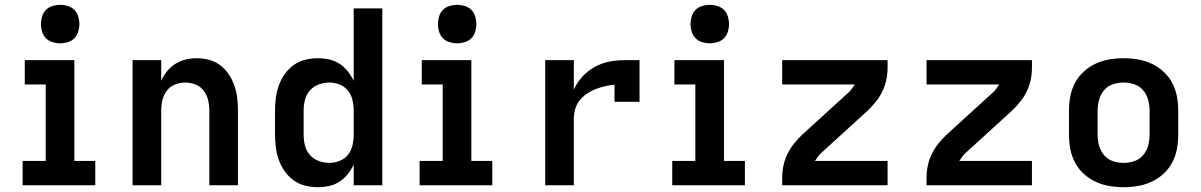

<svg xmlns="http://www.w3.org/2000/svg" viewBox="-20 -770 4990 798"><path d="M74 0V-101H170V-419H83V-520H289V-101H376V0ZM230 -590Q214 -590 198 -595Q182 -600 171 -611Q160 -622 155 -638Q150 -654 150 -670Q150 -686 155 -702Q160 -718 171 -729Q182 -740 198 -745Q214 -750 230 -750Q246 -750 262 -745Q278 -740 289 -729Q300 -718 305 -702Q310 -686 310 -670Q310 -654 305 -638Q300 -622 289 -611Q278 -600 262 -595Q246 -590 230 -590Z M531 0V-520H650V-434Q659 -455 674 -473.5Q689 -492 708.5 -504.5Q728 -517 751.5 -522.5Q775 -528 798 -528Q824 -528 850 -521Q876 -514 896.5 -498Q917 -482 931.5 -460Q946 -438 954.5 -413Q963 -388 966 -362Q969 -336 969 -310V0H850V-310Q850 -332 845 -353.5Q840 -375 827 -392.5Q814 -410 793 -418.5Q772 -427 750 -427Q728 -427 707 -418.5Q686 -410 673 -392.5Q660 -375 655 -353.5Q650 -332 650 -310V0Z M1301 8Q1274 8 1248 1.5Q1222 -5 1200.5 -20.5Q1179 -36 1163.5 -58Q1148 -80 1139 -105Q1130 -130 1126.5 -156.5Q1123 -183 1123 -210V-310Q1123 -337 1126.5 -363.5Q1130 -390 1139 -415Q1148 -440 1163.5 -462Q1179 -484 1200.5 -499.5Q1222 -515 1248 -521.5Q1274 -528 1301 -528Q1325 -528 1348 -523Q1371 -518 1391 -505Q1411 -492 1425.5 -473.5Q1440 -455 1450 -434V-735H1569V0H1450V-86Q1440 -65 1425.5 -46.5Q1411 -28 1391 -15Q1371 -2 1348 3Q1325 8 1301 8ZM1349 -93Q1371 -93 1392 -101.5Q1413 -110 1426.5 -127Q1440 -144 1445 -166Q1450 -188 1450 -210V-310Q1450 -332 1445 -354Q1440 -376 1426.5 -393Q1413 -410 1392 -418.5Q1371 -427 1349 -427Q1327 -427 1305 -419Q1283 -411 1268 -394Q1253 -377 1247.5 -355Q1242 -333 1242 -310V-210Q1242 -187 1247.5 -165Q1253 -143 1268 -126Q1283 -109 1305 -101Q1327 -93 1349 -93Z M1724 0V-101H1820V-419H1733V-520H1939V-101H2026V0ZM1880 -590Q1864 -590 1848 -595Q1832 -600 1821 -611Q1810 -622 1805 -638Q1800 -654 1800 -670Q1800 -686 1805 -702Q1810 -718 1821 -729Q1832 -740 1848 -745Q1864 -750 1880 -750Q1896 -750 1912 -745Q1928 -740 1939 -729Q1950 -718 1955 -702Q1960 -686 1960 -670Q1960 -654 1955 -638Q1950 -622 1939 -611Q1928 -600 1912 -595Q1896 -590 1880 -590Z M2246 0V-520H2365V-397Q2378 -427 2400.5 -451.5Q2423 -476 2452 -492Q2481 -508 2513 -514Q2545 -520 2578 -520H2638V-347H2534V-418Q2514 -416 2494 -411.5Q2474 -407 2455 -399.5Q2436 -392 2418.5 -380Q2401 -368 2388.5 -352Q2376 -336 2370.5 -316Q2365 -296 2365 -276V0Z M2774 0V-101H2870V-419H2783V-520H2989V-101H3076V0ZM2930 -590Q2914 -590 2898 -595Q2882 -600 2871 -611Q2860 -622 2855 -638Q2850 -654 2850 -670Q2850 -686 2855 -702Q2860 -718 2871 -729Q2882 -740 2898 -745Q2914 -750 2930 -750Q2946 -750 2962 -745Q2978 -740 2989 -729Q3000 -718 3005 -702Q3010 -686 3010 -670Q3010 -654 3005 -638Q3000 -622 2989 -611Q2978 -600 2962 -595Q2946 -590 2930 -590Z M3231 0V-33Q3231 -58 3236.5 -83Q3242 -108 3253 -130.5Q3264 -153 3280 -173Q3296 -193 3314 -210L3506 -385Q3514 -392 3520.5 -401Q3527 -410 3533 -419H3231V-520H3669V-488Q3669 -462 3663.5 -437Q3658 -412 3647 -389.5Q3636 -367 3620 -347Q3604 -327 3586 -310L3394 -135Q3386 -128 3379.5 -119Q3373 -110 3367 -101H3669V0Z M3831 0V-33Q3831 -58 3836.5 -83Q3842 -108 3853 -130.5Q3864 -153 3880 -173Q3896 -193 3914 -210L4106 -385Q4114 -392 4120.5 -401Q4127 -410 4133 -419H3831V-520H4269V-488Q4269 -462 4263.5 -437Q4258 -412 4247 -389.5Q4236 -367 4220 -347Q4204 -327 4186 -310L3994 -135Q3986 -128 3979.5 -119Q3973 -110 3967 -101H4269V0Z M4650 8Q4620 8 4590.5 3Q4561 -2 4534 -14.5Q4507 -27 4484.5 -47.5Q4462 -68 4448 -94.5Q4434 -121 4428.5 -150.5Q4423 -180 4423 -210V-310Q4423 -340 4428.5 -369.5Q4434 -399 4448 -425.5Q4462 -452 4484.5 -472.5Q4507 -493 4534 -505.5Q4561 -518 4590.5 -523Q4620 -528 4650 -528Q4680 -528 4709.5 -523Q4739 -518 4766 -505.5Q4793 -493 4815.5 -472.5Q4838 -452 4852 -425.5Q4866 -399 4871.5 -369.5Q4877 -340 4877 -310V-210Q4877 -180 4871.5 -150.5Q4866 -121 4852 -94.5Q4838 -68 4815.5 -47.5Q4793 -27 4766 -14.5Q4739 -2 4709.5 3Q4680 8 4650 8ZM4650 -93Q4673 -93 4695 -100.5Q4717 -108 4731.5 -125.5Q4746 -143 4752 -165Q4758 -187 4758 -210V-310Q4758 -333 4752 -355Q4746 -377 4731.5 -394.5Q4717 -412 4695 -419.5Q4673 -427 4650 -427Q4627 -427 4605 -419.5Q4583 -412 4568.5 -394.5Q4554 -377 4548 -355Q4542 -333 4542 -310V-210Q4542 -187 4548 -165Q4554 -143 4568.5 -125.5Q4583 -108 4605 -100.5Q4627 -93 4650 -93Z"/></svg>

Font: Iosevka Book
Style: Bold
Weight: 700
Designer: Belleve Invis
Foundry: Belleve Invis
Version: Version 28.0.7; ttfautohint (v1.8.3)